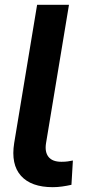

<svg xmlns="http://www.w3.org/2000/svg" viewBox="-20 -770 419 800"><path d="M267.4 -750 171.9 -174Q165.8 -137.1 182 -116.5Q198.2 -95.9 235.8 -95.9Q251.8 -95.9 262.4 -97.5Q273.1 -99.1 283.7 -101.2L277.7 0Q258.9 4.3 238.8 7.1Q218.8 9.9 199.9 9.9Q109.7 9.9 67.3 -37.6Q24.9 -85.2 39.1 -174L134.6 -750Z"/></svg>

Font: Inter UI Semi Bold
Style: Italic
Weight: 600
Italic angle: -9.39999°
Designer: Rasmus Andersson
Foundry: rsms
Version: 3.2;8d6f07862